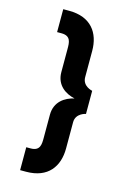

<svg xmlns="http://www.w3.org/2000/svg" viewBox="-122 -761 638 931"><g transform="rotate(15 196.5 -295.0)"><path d="M146 -402C146 -336 195 -305 241 -295C195 -285 146 -254 146 -188V-72C146 -40 146 -6 98 -6H76V109H106C216 109 264 40 264 -50V-182C264 -228 314 -237 314 -237V-353C314 -353 264 -362 264 -408V-540C264 -630 216 -699 106 -699H76V-584H98C146 -584 146 -550 146 -518Z"/></g></svg>

Font: Maven Pro
Style: Black
Weight: 900
Designer: Joe Prince
Foundry: Joe Prince
Version: Version 1.003